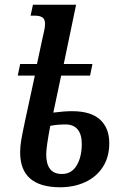

<svg xmlns="http://www.w3.org/2000/svg" viewBox="-20 -780 506 810"><path d="M65 -137Q65 -162 69.5 -188.5Q74 -215 85 -267L127 -461H55L65 -510H136L160 -622Q162 -631 166 -648.5Q170 -666 170 -679Q170 -699 159 -706.5Q148 -714 126 -714H109L119 -760H301L249 -510H370L360 -461H238L205 -305Q251 -311 284 -311Q363 -311 402 -275.5Q441 -240 441 -176Q441 -117 413.5 -75Q386 -33 339 -11.5Q292 10 234 10Q65 10 65 -137ZM325 -173Q325 -213 307.5 -234Q290 -255 257 -255Q220 -255 192 -249Q175 -159 175 -129Q175 -46 241 -46Q282 -46 303.5 -82Q325 -118 325 -173Z"/></svg>

Font: Noto Serif CondSemiBold
Style: Italic
Weight: 600
Width: 3
Italic angle: -12°
Designer: Monotype Design Team
Foundry: Monotype Imaging Inc.
Version: Version 1.001